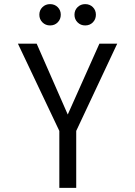

<svg xmlns="http://www.w3.org/2000/svg" viewBox="-20 -912 656 932"><path d="M268 0V-276.5L67 -700H158L324.5 -320.5H293L462.5 -700H549L350 -276.5V0ZM223 -788.5Q201 -788.5 186 -803.5Q171 -818.5 171 -840.5Q171 -862.5 186 -877.2Q201 -892 223 -892Q245.5 -892 260.2 -877.2Q275 -862.5 275 -840.5Q275 -818.5 260.2 -803.5Q245.5 -788.5 223 -788.5ZM393.5 -788.5Q371.5 -788.5 356.5 -803.5Q341.5 -818.5 341.5 -840.5Q341.5 -862.5 356.5 -877.2Q371.5 -892 393.5 -892Q416 -892 430.8 -877.2Q445.5 -862.5 445.5 -840.5Q445.5 -818.5 430.8 -803.5Q416 -788.5 393.5 -788.5Z"/></svg>

Font: Overpass Mono
Style: Regular
Weight: 400
Designer: Delve Withrington, Dave Bailey
Foundry: Delve Fonts LLC
Version: Version 4.000